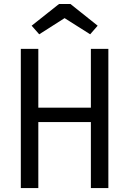

<svg xmlns="http://www.w3.org/2000/svg" viewBox="-20 -954 655 974"><path d="M441 0V-334.9H174.4V0H85.6V-706.2H174.4V-407.7H441V-706.2H529.7V0ZM337.4 -933.8 475.4 -823.6 437.4 -780 307.7 -862.1 179 -780 140.5 -823.6 279.5 -933.8Z"/></svg>

Font: FiraCode Nerd Font
Style: Regular
Weight: 400
Designer: Carrois Corporate, Edenspiekermann AG, Nikita Prokopov
Foundry: Carrois Corporate, Edenspiekermann AG, Nikita Prokopov
Version: Version 6.002;Nerd Fonts 2.2.2